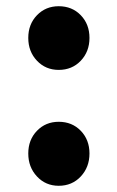

<svg xmlns="http://www.w3.org/2000/svg" viewBox="-20 -584 378 618"><path d="M169 -359Q127 -359 99 -388.5Q71 -418 71 -462Q71 -506 99 -535Q127 -564 169 -564Q212 -564 240 -535Q268 -506 268 -462Q268 -418 240 -388.5Q212 -359 169 -359ZM169 14Q127 14 99 -16Q71 -46 71 -90Q71 -134 99 -163Q127 -192 169 -192Q212 -192 240 -163Q268 -134 268 -90Q268 -46 240 -16Q212 14 169 14Z"/></svg>

Font: Noto Sans SC Thin ExtraBold
Style: Regular
Weight: 800
Version: Version 2.004-H2;hotconv 1.0.118;makeotfexe 2.5.65603